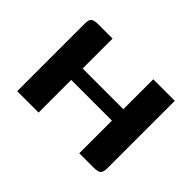

<svg xmlns="http://www.w3.org/2000/svg" viewBox="-95 -652 844 844"><g transform="rotate(45 327.0 -230.0)"><path d="M67 0V-420Q67 -446 77 -453Q87 -460 113 -460H200V-274H453V-460H587V-45Q587 -18 578.5 -9Q570 0 540 0H453V-203H200V0Z"/></g></svg>

Font: Genos SemiBold
Style: Regular
Weight: 600
Designer: Robert E. Leuschke
Foundry: Robert E. Leuschke
Version: Version 1.010